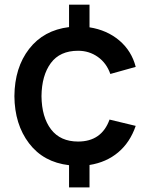

<svg xmlns="http://www.w3.org/2000/svg" viewBox="-20 -770 631 820"><path d="M313.5 -165.5Q414.1 -165.5 447.8 -259.3L559.6 -232.4Q535.6 -162.1 484.9 -119.4Q434.1 -76.7 362.3 -65.4V30.3H274.9V-64.5Q165.5 -77.1 104 -158Q42.5 -238.8 41.5 -359.4Q42.5 -481.4 104.5 -561.3Q166.5 -641.1 274.9 -654.3V-750H362.3V-653.3Q437 -641.6 489.5 -597.2Q542 -552.7 559.6 -484.4L451.2 -454.1Q435.1 -500.5 397.9 -526.9Q360.8 -553.2 313.5 -553.2Q235.8 -553.2 197 -500.5Q158.2 -447.8 157.2 -359.4Q158.2 -269.5 198 -217.5Q237.8 -165.5 313.5 -165.5Z"/></svg>

Font: Manrope3 Semibold
Style: Regular
Weight: 600
Width: 4
Designer: Mikhail Sharanda
Foundry: Mikhail Sharanda
Version: Version 3.000;PS 003.000;hotconv 1.0.88;makeotf.lib2.5.64775